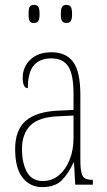

<svg xmlns="http://www.w3.org/2000/svg" viewBox="-20 -756 440 786"><path d="M153 10Q103 10 72.5 -28.5Q42 -67 42 -146Q42 -224 85.5 -261.5Q129 -299 218 -303L281 -306V-371Q281 -451 259.5 -484Q238 -517 190 -517Q143 -517 118.5 -488.5Q94 -460 94 -395Q73 -395 73 -438Q73 -482 104.5 -512Q136 -542 191 -542Q250 -542 279.5 -502.5Q309 -463 309 -366V-103Q309 -66 313.5 -48.5Q318 -31 328.5 -25.5Q339 -20 358 -20H360V0H288L283 -91H281Q262 -48 234 -19Q206 10 153 10ZM155 -15Q193 -15 221 -38.5Q249 -62 265 -102Q281 -142 281 -191V-283L219 -280Q139 -277 104.5 -242.5Q70 -208 70 -146Q70 -88 90.5 -51.5Q111 -15 155 -15ZM252 -662Q240 -662 234.5 -669.5Q229 -677 229 -698Q229 -721 234.5 -728.5Q240 -736 252 -736Q264 -736 269.5 -728.5Q275 -721 275 -698Q275 -677 269.5 -669.5Q264 -662 252 -662ZM119 -662Q106 -662 101.5 -669.5Q97 -677 97 -698Q97 -721 101.5 -728.5Q106 -736 119 -736Q131 -736 136.5 -728.5Q142 -721 142 -698Q142 -677 136.5 -669.5Q131 -662 119 -662Z"/></svg>

Font: Noto Serif Thai ExtraCondensed Thin
Style: Regular
Weight: 100
Width: 2
Designer: Monotype Design Team
Foundry: Monotype Imaging Inc.
Version: Version 2.001; ttfautohint (v1.8.4.7-5d5b)